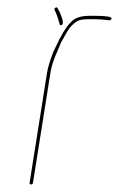

<svg xmlns="http://www.w3.org/2000/svg" viewBox="-20 -496 316 510"><path d="M143.5 -429.5C149.5 -431.4 147.8 -442.9 138.5 -464L133.1 -474C132.2 -476.7 130.2 -477.2 127.3 -475.5C124.4 -473.8 123.7 -471.7 125.3 -469L129.7 -459C131.2 -456 134.1 -447 138.4 -432C138.7 -429.3 140.4 -428.5 143.5 -429.5ZM270 -442C273.3 -442 275.4 -443.5 276.2 -446.5C277.6 -451.5 263.1 -454 232.9 -454H217.9C200.8 -454 187.7 -451.2 178.6 -445.5C165.8 -437.6 152.1 -419.4 137.4 -391C135 -386.3 132.5 -381.2 130 -375.5C127.4 -369.8 124.7 -364.3 121.9 -359C112.7 -335 107.1 -316.3 105 -303L58.7 -11C58.2 -7.7 59.4 -6 62.4 -6C65.4 -6 67.2 -7.7 67.7 -11L114 -303C115.7 -314 118.9 -325.8 123.6 -338.5C125.9 -344.8 128.4 -350.8 131 -356.5C133.5 -362.2 135.9 -367.8 138.2 -373.5C140.4 -379.2 142.7 -384.2 145 -388.5C147.4 -392.8 152 -400.8 158.8 -412.4C165.6 -424 174.2 -433 184.6 -439.5C190.4 -443.2 201.1 -445 216.5 -445H231.5C243.5 -445 256.3 -444 270 -442Z"/></svg>

Font: Proton
Style: LitIt
Weight: 500
Version: Version 1.017